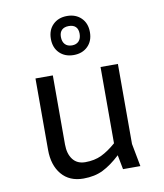

<svg xmlns="http://www.w3.org/2000/svg" viewBox="-89 -875 818 959"><g transform="rotate(-10 320.0 -395.0)"><path d="M459 0 445 -73Q399 -30 356.5 -9Q314 12 257 12Q186 12 146.5 -35Q107 -82 107 -160V-522H195V-172Q195 -124 217 -95.5Q239 -67 280 -67Q327 -67 362.5 -84Q398 -101 437 -135V-522H525V-116L547 0ZM316 -802Q360 -802 387.5 -775Q415 -748 415 -703Q415 -658 387.5 -631Q360 -604 316 -604Q272 -604 244.5 -631Q217 -658 217 -703Q217 -748 244.5 -775Q272 -802 316 -802ZM316 -653Q338 -653 350.5 -666.5Q363 -680 363 -704Q363 -727 351 -739Q339 -751 316 -751Q293 -751 280.5 -739Q268 -727 268 -704Q268 -680 280.5 -666.5Q293 -653 316 -653Z"/></g></svg>

Font: AmikoRegular
Style: Regular
Weight: 400
Designer: Pablo Impallari, Rodrigo Fuenzalida, Andres Torresi
Foundry: Impallari Type
Version: Version 1.000; ttfautohint (v1.3)